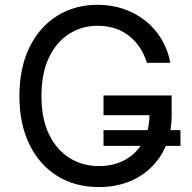

<svg xmlns="http://www.w3.org/2000/svg" viewBox="-20 -757 786 787"><path d="M385.3 9.8Q288.1 9.8 214.8 -35.6Q141.6 -81.1 100.6 -164.8Q59.6 -248.5 59.6 -363.3Q59.6 -479 100.6 -562.7Q141.6 -646.5 213.9 -691.9Q286.1 -737.3 379.4 -737.3Q437 -737.3 487.1 -720.2Q537.1 -703.1 576.7 -671.4Q616.2 -639.6 642.3 -595.9Q668.5 -552.2 678.2 -499.5H582.5Q571.3 -534.7 552.7 -562.5Q534.2 -590.3 508.5 -610.4Q482.9 -630.4 450.7 -640.9Q418.5 -651.4 379.9 -651.4Q315.9 -651.4 263.7 -618.4Q211.4 -585.4 180.7 -521.2Q149.9 -457 149.9 -363.3Q149.9 -270.5 180.9 -206.5Q211.9 -142.6 265.1 -109.4Q318.4 -76.2 385.3 -76.2Q446.8 -76.2 493.7 -102.3Q540.5 -128.4 566.7 -176.5Q592.8 -224.6 592.8 -290L620.6 -284.7H404.3V-365.7H683.6V-286.1Q683.6 -195.8 645 -129.4Q606.4 -63 539.3 -26.6Q472.2 9.8 385.3 9.8ZM404.3 -159.2V-223.6H719.7V-159.2Z"/></svg>

Font: Inter Variable LoSnoCo
Style: Regular
Weight: 400
Designer: Rasmus Andersson
Foundry: rsms
Version: Version 4.000;git-a52131595; featfreeze: case,dlig,ss01,ss02